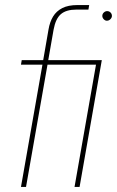

<svg xmlns="http://www.w3.org/2000/svg" viewBox="-20 -740 463 760"><path d="M63 0 148 -484H63L66 -502H151L172 -623Q177 -653 190 -674.5Q203 -696 226.5 -708Q250 -720 287 -720H333L330 -702H282Q242 -702 221 -684Q200 -666 192 -622L171 -502H383L295 0H275L360 -484H168L83 0ZM403 -658Q396 -658 390.5 -664Q385 -670 385 -677Q385 -685 391 -690.5Q397 -696 404 -696Q412 -696 417.5 -690.5Q423 -685 423 -677Q423 -670 417 -664Q411 -658 403 -658Z"/></svg>

Font: DM Sans 16pt Thin
Style: Italic
Weight: 250
Italic angle: -10°
Version: Version 4.004;gftools[0.9.30]